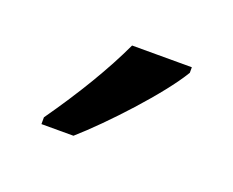

<svg xmlns="http://www.w3.org/2000/svg" viewBox="-45 -832 356 293"><g transform="rotate(20 133.0 -686.0)"><path d="M226 -757V-766H129C108 -721 78 -671 40 -617V-606H92C133 -642 201 -715 226 -757Z"/></g></svg>

Font: Noto Sans Devanagari ExtraCondensed
Style: Regular
Weight: 400
Width: 2
Designer: Jelle Bosma - Monotype Design Team
Foundry: Monotype Imaging Inc.
Version: Version 2.004